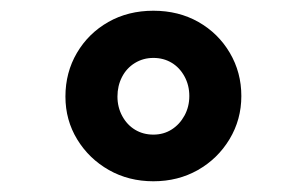

<svg xmlns="http://www.w3.org/2000/svg" viewBox="-20 -733 572 358"><path d="M102 -553Q102 -598 123.5 -634.5Q145 -671 182 -692Q219 -713 266 -713Q313 -713 350 -692Q387 -671 408.5 -634.5Q430 -598 430 -554Q430 -510 408 -473.5Q386 -437 349 -416Q312 -395 266 -395Q220 -395 183 -416Q146 -437 124 -473Q102 -509 102 -553ZM333 -554Q333 -574 324 -590.5Q315 -607 300 -616Q285 -625 266 -625Q247 -625 231.5 -615.5Q216 -606 207.5 -589.5Q199 -573 199 -553Q199 -533 208 -516.5Q217 -500 232 -491Q247 -482 266 -482Q285 -482 300 -491.5Q315 -501 324 -517.5Q333 -534 333 -554Z"/></svg>

Font: Mach SemiBold
Style: Regular
Weight: 600
Version: Version 1.002